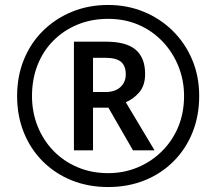

<svg xmlns="http://www.w3.org/2000/svg" viewBox="-20 -744 872 774"><path d="M278 -138V-576H407Q489 -576 527 -543.5Q565 -511 565 -446Q565 -399 541 -371.5Q517 -344 487 -332L603 -138H516L417 -310H355V-138ZM405 -373Q444 -373 465.5 -393Q487 -413 487 -444Q487 -479 467.5 -495Q448 -511 404 -511H355V-373ZM416 10Q336 10 269 -17Q202 -44 152.5 -93.5Q103 -143 76 -210Q49 -277 49 -357Q49 -436 76 -503Q103 -570 153 -619.5Q203 -669 270 -696.5Q337 -724 416 -724Q492 -724 558.5 -697Q625 -670 675.5 -620.5Q726 -571 754.5 -504Q783 -437 783 -357Q783 -277 756 -210Q729 -143 679.5 -93.5Q630 -44 563 -17Q496 10 416 10ZM416 -46Q479 -46 534.5 -69Q590 -92 632.5 -134Q675 -176 698.5 -232.5Q722 -289 722 -357Q722 -421 699 -477.5Q676 -534 635 -577Q594 -620 538.5 -644Q483 -668 416 -668Q349 -668 293 -645Q237 -622 195.5 -580.5Q154 -539 131.5 -482Q109 -425 109 -357Q109 -292 131.5 -235.5Q154 -179 195 -136.5Q236 -94 292.5 -70Q349 -46 416 -46Z"/></svg>

Font: Noto Sans Devanagari Medium
Style: Regular
Weight: 500
Version: Version 2.003